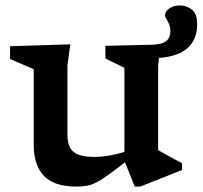

<svg xmlns="http://www.w3.org/2000/svg" viewBox="-20 -675 745 706"><path d="M228 -178.5Q228 -150 237.5 -132.2Q247 -114.5 268.8 -106.2Q290.5 -98 326 -98Q355.5 -98 387.2 -104Q419 -110 446 -119.5L455 -90Q410 -55 381.8 -34.5Q353.5 -14 334.2 -4.2Q315 5.5 298.5 8.2Q282 11 260 11Q179.5 11 141.8 -28Q104 -67 104 -143V-420.5L17 -458V-505L238.5 -512L228 -434.5ZM606.5 -559Q606.5 -574.5 601.5 -586.5Q596.5 -598.5 591.5 -606.2Q586.5 -614 586.5 -618Q587 -633.5 603 -644.2Q619 -655 640.5 -655Q667 -655 686 -639.5Q705 -624 705 -586Q705 -529.5 669.5 -498.2Q634 -467 564.5 -462L561.5 -433.5V-123Q566 -120.5 577.2 -114.2Q588.5 -108 602.2 -100.2Q616 -92.5 628.8 -85.8Q641.5 -79 649.5 -75V-50L496 11H475.5L437.5 -83.5V-425.5L367.5 -460V-506.5L538 -510.5Q576.5 -511.5 591.5 -524.2Q606.5 -537 606.5 -559Z"/></svg>

Font: Newsreader 7pt Medium
Style: Regular
Weight: 500
Designer: Hugues Gentile
Foundry: Production Type
Version: Version 1.003